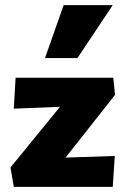

<svg xmlns="http://www.w3.org/2000/svg" viewBox="-20 -731 489 751"><path d="M21 -76 270 -381 334 -318 34 -306 41 -427H423L430 -360L180 -43L128 -111L429 -121L421 0H34ZM156 -504 229 -711H421L283 -504Z"/></svg>

Font: Ysabeau Infant Black
Style: Regular
Weight: 900
Designer: Christian Thalmann (Catharsis Fonts)
Version: Version 2.001;gftools[0.9.30]; featfreeze: ss01,ss02,lnum